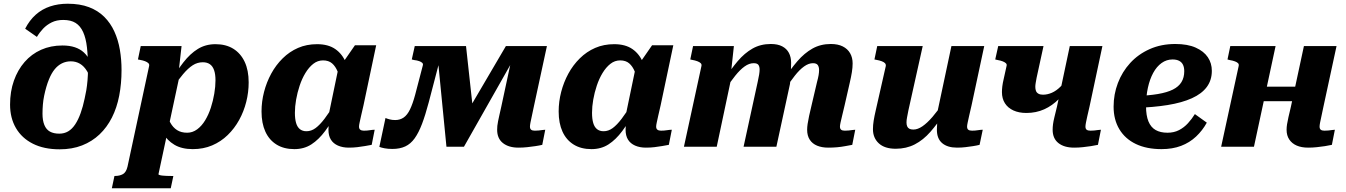

<svg xmlns="http://www.w3.org/2000/svg" viewBox="-20 -787 7220 1030"><path d="M319 -680Q284 -680 257.5 -667Q231 -654 211.5 -633.5Q192 -613 178 -589L115 -633Q138 -678 171.5 -708Q205 -738 248.5 -752.5Q292 -767 343 -767Q409 -767 457.5 -748.5Q506 -730 539.5 -696.5Q573 -663 593.5 -618Q614 -573 623 -520.5Q632 -468 632 -411Q632 -338 619.5 -273.5Q607 -209 580.5 -156.5Q554 -104 514 -66Q474 -28 420.5 -7Q367 14 300 14Q216 14 156.5 -16Q97 -46 65.5 -100Q34 -154 34 -226Q34 -296 54.5 -354Q75 -412 112 -454.5Q149 -497 200.5 -520Q252 -543 315 -543Q353 -543 381.5 -533.5Q410 -524 430 -505.5Q450 -487 462.5 -461Q475 -435 481 -402L473 -333Q464 -377 447.5 -404.5Q431 -432 409 -445Q387 -458 360 -458Q334 -458 312 -447Q290 -436 273 -415Q256 -394 243 -362Q235 -343 228.5 -320.5Q222 -298 217 -274Q212 -250 210 -225.5Q208 -201 208 -177Q208 -141 218 -116.5Q228 -92 248 -81Q268 -70 298 -70Q325 -70 346 -82.5Q367 -95 383.5 -120Q400 -145 412.5 -180Q425 -215 434 -258Q439 -279 443 -303Q447 -327 449.5 -356Q452 -385 452 -417Q452 -483 446.5 -532.5Q441 -582 426 -615Q411 -648 385.5 -664Q360 -680 319 -680Z M580 223 594 157H596Q622 157 639.5 147Q657 137 664 107L780 -433Q782 -442 776 -448Q770 -454 758.5 -458.5Q747 -463 730 -466L720 -468L735 -540H954L937 -389L948 -403L830 148Q830 150 836 152Q842 154 851.5 155Q861 156 873 156.5Q885 157 897 157H910L896 223ZM824 -164 871 -187Q880 -154 894 -128.5Q908 -103 930 -89Q952 -75 984 -75Q1013 -75 1037.5 -93Q1062 -111 1080.5 -141.5Q1099 -172 1111 -209Q1123 -246 1129.5 -284.5Q1136 -323 1136 -356Q1136 -389 1128.5 -410.5Q1121 -432 1106 -442.5Q1091 -453 1068 -453Q1039 -453 1014 -437Q989 -421 962 -389Q935 -357 901 -308L889 -339Q927 -405 963.5 -452Q1000 -499 1041.5 -524.5Q1083 -550 1136 -550Q1192 -550 1231.5 -525.5Q1271 -501 1292.5 -455.5Q1314 -410 1314 -345Q1314 -292 1301 -240.5Q1288 -189 1263 -143.5Q1238 -98 1201.5 -62.5Q1165 -27 1118 -7Q1071 13 1014 13Q955 13 915.5 -10.5Q876 -34 854 -74Q832 -114 824 -164Z M1858 -340 1809 -335Q1803 -374 1791.5 -402.5Q1780 -431 1761.5 -447Q1743 -463 1713 -463Q1684 -463 1660.5 -444.5Q1637 -426 1618.5 -395.5Q1600 -365 1587.5 -327.5Q1575 -290 1568.5 -252.5Q1562 -215 1562 -182Q1562 -149 1568.5 -127Q1575 -105 1589 -94Q1603 -83 1624 -83Q1650 -83 1673 -100Q1696 -117 1721 -150Q1746 -183 1777 -233L1795 -198Q1759 -131 1724.5 -84.5Q1690 -38 1650.5 -12.5Q1611 13 1559 13Q1503 13 1463.5 -11.5Q1424 -36 1403.5 -81Q1383 -126 1383 -189Q1383 -242 1396.5 -294Q1410 -346 1435 -392Q1460 -438 1496.5 -474Q1533 -510 1579 -530Q1625 -550 1681 -550Q1741 -550 1779 -523.5Q1817 -497 1836 -450Q1855 -403 1858 -340ZM1998 -544 1930 -222Q1922 -188 1917 -165.5Q1912 -143 1909 -129Q1906 -115 1906 -108Q1906 -96 1913 -91Q1920 -86 1932 -86Q1949 -86 1964 -88.5Q1979 -91 1990 -91L1974 -10Q1958 -7 1938 -3.5Q1918 0 1896.5 2.5Q1875 5 1851 5Q1818 5 1793 -6Q1768 -17 1755 -38Q1742 -59 1742 -91Q1742 -99 1743 -112.5Q1744 -126 1746 -146L1736 -136L1795 -420L1805 -430L1884 -544Z M2480 -540H2322L2375 0H2469L2775 -540H2694L2477 -170L2521 -165ZM2207 -278Q2194 -230 2179.5 -200Q2165 -170 2145.5 -156.5Q2126 -143 2100 -143Q2084 -143 2070.5 -146.5Q2057 -150 2048 -154L2015 1Q2025 5 2043 8.5Q2061 12 2085 12Q2125 12 2154 -1.5Q2183 -15 2204.5 -45Q2226 -75 2244 -122.5Q2262 -170 2280 -238L2359 -540H2205L2189 -468L2201 -465Q2218 -463 2229 -459Q2240 -455 2245.5 -449.5Q2251 -444 2248 -435ZM2823 -108Q2823 -115 2825.5 -128.5Q2828 -142 2833 -164Q2838 -186 2844 -216L2914 -540H2739L2669 -214Q2663 -188 2659 -169.5Q2655 -151 2652 -137Q2649 -123 2648 -112Q2647 -101 2647 -91Q2647 -44 2678 -19.5Q2709 5 2761 5Q2786 5 2808.5 2.5Q2831 0 2851.5 -3Q2872 -6 2889 -10L2905 -91Q2899 -91 2889.5 -89.5Q2880 -88 2870 -87Q2860 -86 2849 -86Q2836 -86 2829.5 -91Q2823 -96 2823 -108Z M3452 -340 3403 -335Q3397 -374 3385.5 -402.5Q3374 -431 3355.5 -447Q3337 -463 3307 -463Q3278 -463 3254.5 -444.5Q3231 -426 3212.5 -395.5Q3194 -365 3181.5 -327.5Q3169 -290 3162.5 -252.5Q3156 -215 3156 -182Q3156 -149 3162.5 -127Q3169 -105 3183 -94Q3197 -83 3218 -83Q3244 -83 3267 -100Q3290 -117 3315 -150Q3340 -183 3371 -233L3389 -198Q3353 -131 3318.5 -84.5Q3284 -38 3244.5 -12.5Q3205 13 3153 13Q3097 13 3057.5 -11.5Q3018 -36 2997.5 -81Q2977 -126 2977 -189Q2977 -242 2990.5 -294Q3004 -346 3029 -392Q3054 -438 3090.5 -474Q3127 -510 3173 -530Q3219 -550 3275 -550Q3335 -550 3373 -523.5Q3411 -497 3430 -450Q3449 -403 3452 -340ZM3592 -544 3524 -222Q3516 -188 3511 -165.5Q3506 -143 3503 -129Q3500 -115 3500 -108Q3500 -96 3507 -91Q3514 -86 3526 -86Q3543 -86 3558 -88.5Q3573 -91 3584 -91L3568 -10Q3552 -7 3532 -3.5Q3512 0 3490.5 2.5Q3469 5 3445 5Q3412 5 3387 -6Q3362 -17 3349 -38Q3336 -59 3336 -91Q3336 -99 3337 -112.5Q3338 -126 3340 -146L3330 -136L3389 -420L3399 -430L3478 -544Z M3649 0H3825L3908 -392H3901L3917 -540H3698L3683 -468L3692 -466Q3709 -463 3721 -458.5Q3733 -454 3739 -448Q3745 -442 3743 -433ZM4511 -222 4539 -345Q4546 -375 4550 -400Q4554 -425 4554 -447Q4554 -478 4540.5 -501.5Q4527 -525 4501 -538Q4475 -551 4437 -551Q4382 -551 4338.5 -526.5Q4295 -502 4257.5 -458.5Q4220 -415 4183 -358L4189 -304Q4218 -348 4243.5 -380.5Q4269 -413 4293.5 -430.5Q4318 -448 4341 -448Q4360 -448 4367 -438Q4374 -428 4374 -411Q4374 -399 4371.5 -384Q4369 -369 4363 -347L4336 -232Q4326 -191 4320.5 -165Q4315 -139 4312.5 -122Q4310 -105 4310 -91Q4310 -59 4324 -37.5Q4338 -16 4363.5 -5.5Q4389 5 4423 5Q4448 5 4470.5 3Q4493 1 4514 -3Q4535 -7 4552 -10L4568 -91Q4562 -91 4552.5 -89.5Q4543 -88 4533 -87Q4523 -86 4512 -86Q4499 -86 4492.5 -91Q4486 -96 4486 -108Q4486 -115 4489 -129Q4492 -143 4497.5 -165.5Q4503 -188 4511 -222ZM3969 0H4145L4218 -337Q4219 -346 4220.5 -362Q4222 -378 4222.5 -396Q4223 -414 4223.5 -428.5Q4224 -443 4224 -450Q4224 -481 4212 -503.5Q4200 -526 4176 -538.5Q4152 -551 4115 -551Q4060 -551 4017 -526.5Q3974 -502 3937.5 -459Q3901 -416 3864 -358L3869 -304Q3898 -348 3924 -380.5Q3950 -413 3974.5 -430.5Q3999 -448 4023 -448Q4042 -448 4048.5 -439Q4055 -430 4055 -414Q4055 -403 4052.5 -387Q4050 -371 4045 -349Z M4853 -194Q4849 -172 4846 -157.5Q4843 -143 4843 -130Q4843 -118 4846.5 -109.5Q4850 -101 4858 -96.5Q4866 -92 4880 -92Q4903 -92 4928.5 -109.5Q4954 -127 4982.5 -160Q5011 -193 5041 -238L5047 -181Q5010 -124 4971.5 -80Q4933 -36 4887.5 -12.5Q4842 11 4785 11Q4726 11 4694.5 -18Q4663 -47 4663 -94Q4663 -116 4667 -140.5Q4671 -165 4678 -195L4732 -433Q4733 -442 4727.5 -448Q4722 -454 4710 -458.5Q4698 -463 4681 -466L4671 -468L4686 -540H4930ZM5192 -222Q5184 -188 5179 -165.5Q5174 -143 5171 -129Q5168 -115 5168 -108Q5168 -96 5174.5 -91Q5181 -86 5195 -86Q5211 -86 5226 -88.5Q5241 -91 5252 -91L5235 -10Q5219 -6 5199.5 -3Q5180 0 5159 2.5Q5138 5 5114 5Q5063 5 5034.5 -19Q5006 -43 5006 -91Q5006 -96 5006.5 -104.5Q5007 -113 5007.5 -124.5Q5008 -136 5009 -149L4999 -140L5084 -540H5260Z M5541 -370Q5538 -354 5536 -342Q5534 -330 5534 -321Q5534 -309 5537.5 -299.5Q5541 -290 5550.5 -284.5Q5560 -279 5575 -279Q5599 -279 5623 -289.5Q5647 -300 5669.5 -322.5Q5692 -345 5712 -379L5725 -346Q5697 -293 5661 -256.5Q5625 -220 5581.5 -200.5Q5538 -181 5486 -181Q5446 -181 5416.5 -194.5Q5387 -208 5371 -233Q5355 -258 5355 -293Q5355 -307 5357 -324Q5359 -341 5365 -366L5380 -434Q5382 -442 5376.5 -447.5Q5371 -453 5360 -457.5Q5349 -462 5332 -465L5319 -468L5335 -540H5578ZM5803 -108Q5803 -96 5809.5 -91Q5816 -86 5830 -86Q5841 -86 5851 -87Q5861 -88 5870 -89.5Q5879 -91 5886 -91L5870 -10Q5852 -6 5832 -3Q5812 0 5789 2.5Q5766 5 5742 5Q5689 5 5658 -19.5Q5627 -44 5627 -91Q5627 -105 5629 -120.5Q5631 -136 5636.5 -158.5Q5642 -181 5650 -214L5719 -540H5894L5825 -216Q5818 -186 5813 -164Q5808 -142 5805.5 -128.5Q5803 -115 5803 -108Z M6211 13Q6131 13 6073.5 -14.5Q6016 -42 5985 -93.5Q5954 -145 5954 -215Q5954 -281 5977 -341.5Q6000 -402 6043 -449Q6086 -496 6147.5 -523.5Q6209 -551 6285 -551Q6351 -551 6394.5 -531.5Q6438 -512 6459.5 -480Q6481 -448 6481 -407Q6481 -357 6454 -320.5Q6427 -284 6374 -260Q6321 -236 6244 -223.5Q6167 -211 6067 -208L6071 -272Q6141 -274 6191 -282.5Q6241 -291 6272 -306.5Q6303 -322 6318 -346.5Q6333 -371 6333 -405Q6333 -425 6326.5 -439Q6320 -453 6306 -460.5Q6292 -468 6270 -468Q6238 -468 6211.5 -449Q6185 -430 6166.5 -396Q6148 -362 6138 -316.5Q6128 -271 6128 -217Q6128 -167 6141 -135.5Q6154 -104 6179.5 -89.5Q6205 -75 6243 -75Q6278 -75 6305 -89Q6332 -103 6353 -126Q6374 -149 6390 -175L6454 -129Q6431 -87 6396.5 -54.5Q6362 -22 6316 -4.5Q6270 13 6211 13Z M6677 -244H6986L7004 -322H6695ZM6531 0H6707L6823 -540H6580L6565 -468L6576 -465Q6594 -462 6605.5 -457.5Q6617 -453 6622 -447.5Q6627 -442 6625 -433ZM7059 -108Q7059 -115 7061.5 -128.5Q7064 -142 7069 -164Q7074 -186 7080 -216L7150 -540H6975L6905 -214Q6897 -181 6892 -158.5Q6887 -136 6884.5 -120.5Q6882 -105 6882 -91Q6882 -60 6896.5 -38.5Q6911 -17 6936.5 -6Q6962 5 6998 5Q7022 5 7044.5 2.5Q7067 0 7087.5 -3Q7108 -6 7125 -10L7141 -91Q7135 -91 7126 -89.5Q7117 -88 7106.5 -87Q7096 -86 7085 -86Q7072 -86 7065.5 -91Q7059 -96 7059 -108Z"/></svg>

Font: Roboto Serif
Style: Bold Italic
Weight: 700
Italic angle: -10°
Designer: Greg Gazdowicz
Foundry: Commercial Type
Version: Version 1.008